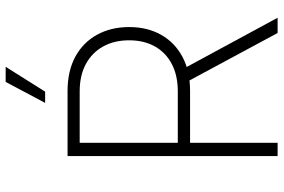

<svg xmlns="http://www.w3.org/2000/svg" viewBox="-178 -804 982 665"><g transform="rotate(-90 312.5 -471.0)"><path d="M105 0V-727.5H330.6Q399.4 -727.5 449 -700.7Q498.5 -673.8 525.1 -625.5Q551.8 -577.1 551.8 -514.2Q551.8 -451.2 525.1 -403.8Q498.5 -356.4 449 -329.8Q399.4 -303.2 330.6 -303.2H129.9V-345.7H329.1Q384.3 -345.7 423.8 -366.5Q463.4 -387.2 484.6 -425Q505.9 -462.9 505.9 -514.2Q505.9 -565.9 484.6 -604.2Q463.4 -642.6 423.8 -664.1Q384.3 -685.5 328.6 -685.5H150.9V0ZM531.2 0 353.5 -330.1H405.3L584 0ZM289.1 -805.2 361.8 -941.9H414.1L328.1 -805.2Z"/></g></svg>

Font: Inter ExtraLight
Style: Regular
Weight: 250
Designer: Rasmus Andersson
Foundry: rsms
Version: Version 4.001;git-66647c0bb